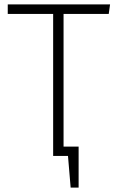

<svg xmlns="http://www.w3.org/2000/svg" viewBox="-20 -704 527 867"><path d="M267 -641V-42H335V143H299L287 0H220V-641H15V-684H477L471 -641Z"/></svg>

Font: FiraGO ExtraLight
Style: Regular
Weight: 200
Designer: bBox Type
Foundry: bBox Type GmbH
Version: Version 1.001